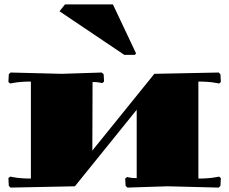

<svg xmlns="http://www.w3.org/2000/svg" viewBox="-20 -850 1040 871"><path d="M543.9 -601.1 250 -798.8 274.9 -830.1H492.2L597.2 -607.9L591.8 -601.1ZM600.1 -42V-352.1L319.8 -4.9L27.8 1L20 -6.8L18.1 -42L25.9 -48.8L42 -45.9Q73.2 -40 120.1 -40V-480Q73.2 -480 42 -474.1L25.9 -471.2L18.1 -478L20 -513.2L27.8 -521L259.8 -515.1L441.9 -521L450.2 -513.2L452.1 -480L443.8 -473.1L428.2 -476.1Q418.5 -478 399.9 -478L398.9 -167L680.2 -515.1L972.2 -521L980 -513.2L981.9 -478L974.1 -471.2L958 -474.1Q926.8 -480 879.9 -480V-40Q926.8 -40 958 -45.9L974.1 -48.8L981.9 -42L980 -6.8L972.2 1L740.2 -4.9L558.1 1L549.8 -6.8L547.9 -40L556.2 -46.9L571.8 -43.9Q581.5 -42 600.1 -42Z"/></svg>

Font: Yokawerad
Style: Regular
Weight: 500
Designer: gluk
Foundry: gluk
Version: Version 0.79